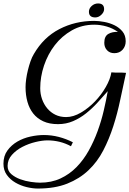

<svg xmlns="http://www.w3.org/2000/svg" viewBox="-40 -883 750 1112"><path d="M505 -762Q532 -762 564 -756Q596 -750 623.5 -736.5Q651 -723 669.5 -700.5Q688 -678 688 -644Q688 -615 670 -595Q652 -575 622 -575Q596 -575 580 -592Q564 -609 564 -635Q564 -673 587.5 -686.5Q611 -700 643 -698Q614 -719 578 -729.5Q542 -740 506 -740Q434 -740 376 -707Q318 -674 277.5 -621.5Q237 -569 215 -503.5Q193 -438 193 -372Q193 -339 203.5 -309Q214 -279 233.5 -255.5Q253 -232 280.5 -218.5Q308 -205 343 -205Q385 -205 429 -231Q473 -257 510 -295.5Q547 -334 573 -379.5Q599 -425 605 -464Q627 -462 647.5 -462.5Q668 -463 690 -461Q673 -385 656.5 -305.5Q640 -226 616 -151.5Q592 -77 558 -11.5Q524 54 472.5 103Q421 152 349.5 180.5Q278 209 179 209Q149 209 114 200.5Q79 192 49 174.5Q19 157 -0.5 130Q-20 103 -20 65Q-20 20 3 -11.5Q26 -43 60.5 -63Q95 -83 136 -92Q177 -101 214 -101Q258 -101 300.5 -90Q343 -79 382 -59L371 -36Q340 -53 305.5 -61.5Q271 -70 235 -70Q205 -70 165.5 -60.5Q126 -51 90 -32.5Q54 -14 29 14Q4 42 4 78Q4 107 25.5 125.5Q47 144 77 155Q107 166 139 170.5Q171 175 192 175Q258 175 310.5 150.5Q363 126 403.5 84.5Q444 43 474 -11Q504 -65 525.5 -124Q547 -183 561 -243Q575 -303 584 -355Q556 -323 525 -289Q494 -255 459 -227Q424 -199 383.5 -181.5Q343 -164 296 -164Q246 -164 210.5 -180.5Q175 -197 152.5 -225.5Q130 -254 119 -293Q108 -332 108 -378Q108 -399 111.5 -424.5Q115 -450 121.5 -476.5Q128 -503 136.5 -527.5Q145 -552 156 -570Q212 -667 304 -714.5Q396 -762 505 -762ZM528 -863Q563 -863 563 -830Q563 -813 547 -797.5Q531 -782 512 -782Q475 -782 475 -815Q475 -834 491 -848.5Q507 -863 528 -863Z"/></svg>

Font: Lucien Schoenschriftv CAT
Style: Regular
Weight: 400
Designer: Lucian Bernhard 1928
Foundry: CAT-Fonts Peter Wiegel
Version: Version 1.000